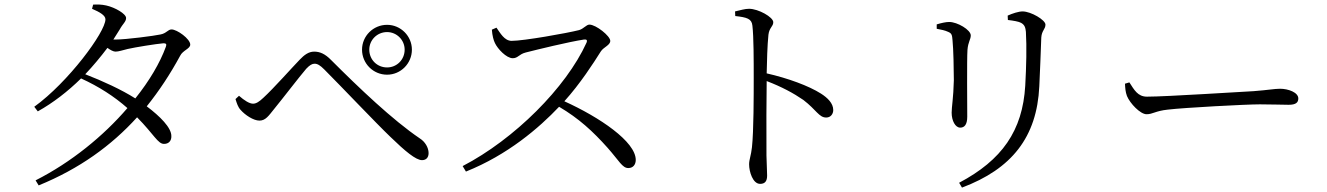

<svg xmlns="http://www.w3.org/2000/svg" viewBox="-20 -798 6040 874"><path d="M142 23 156 46C342 -30 487 -135 604 -264C681 -186 699 -142 727 -143C748 -143 761 -157 760 -179C760 -217 709 -268 648 -314C705 -385 755 -461 800 -544C812 -569 846 -576 846 -595C846 -621 786 -664 761 -664C744 -664 738 -646 710 -641C683 -635 554 -618 506 -618H496L525 -664C539 -690 554 -699 554 -716C554 -735 504 -764 464 -773C442 -778 422 -778 404 -777L399 -758C434 -743 460 -728 460 -710C460 -652 290 -423 136 -312L152 -291C222 -330 289 -382 349 -441C430 -404 500 -359 560 -306C451 -179 304 -59 142 23ZM368 -460C404 -498 438 -539 469 -580C483 -570 496 -563 506 -563C520 -563 540 -570 561 -575C596 -583 689 -598 724 -601C735 -601 740 -598 735 -585C708 -511 660 -430 596 -350C533 -390 448 -429 368 -460Z M1628 -572C1628 -509 1679 -458 1742 -458C1804 -458 1855 -509 1855 -572C1855 -634 1804 -685 1742 -685C1679 -685 1628 -634 1628 -572ZM1661 -572C1661 -616 1697 -652 1742 -652C1786 -652 1822 -616 1822 -572C1822 -526 1786 -491 1742 -491C1697 -491 1661 -526 1661 -572ZM1052 -347C1058 -328 1063 -311 1075 -298C1096 -274 1134 -249 1161 -249C1189 -249 1203 -271 1228 -302C1265 -347 1343 -449 1374 -485C1390 -502 1401 -508 1412 -508C1425 -508 1437 -501 1456 -482C1532 -406 1694 -235 1757 -175C1824 -110 1873 -69 1901 -69C1920 -69 1931 -81 1931 -101C1931 -126 1915 -153 1891 -168C1767 -252 1614 -398 1488 -524C1459 -554 1435 -563 1410 -563C1385 -563 1365 -548 1344 -526C1310 -491 1225 -395 1179 -353C1160 -335 1146 -326 1132 -326C1115 -326 1092 -341 1068 -362Z M2219 -663C2221 -635 2227 -614 2233 -602C2245 -576 2285 -533 2314 -533C2338 -533 2342 -551 2373 -559C2428 -573 2567 -607 2638 -618C2649 -619 2655 -617 2650 -604C2557 -399 2321 -164 2086 -42L2101 -17C2291 -93 2433 -215 2525 -312C2615 -259 2679 -200 2746 -125C2799 -65 2813 -33 2840 -33C2863 -33 2874 -50 2874 -70C2874 -153 2710 -264 2549 -337C2622 -418 2681 -510 2715 -564C2728 -584 2758 -592 2758 -612C2758 -634 2693 -686 2663 -686C2649 -686 2637 -667 2616 -661C2561 -647 2364 -612 2309 -612C2276 -612 2257 -648 2240 -672Z M3326 -746 3327 -725C3380 -719 3402 -713 3405 -681C3411 -631 3411 -522 3411 -442C3411 -366 3411 -202 3403 -128C3399 -90 3390 -72 3390 -50C3390 -16 3407 39 3440 39C3462 39 3472 27 3472 1C3472 -16 3470 -46 3469 -90C3468 -196 3469 -360 3470 -429C3538 -403 3592 -374 3637 -343C3697 -297 3708 -263 3741 -263C3762 -263 3773 -280 3773 -297C3773 -328 3747 -353 3717 -372C3662 -407 3567 -442 3470 -464C3471 -518 3473 -592 3478 -640C3482 -673 3500 -677 3500 -697C3500 -720 3432 -758 3390 -758C3371 -758 3352 -752 3326 -746Z M4359 56C4585 -29 4700 -173 4711 -405C4714 -467 4718 -568 4720 -627C4722 -659 4739 -665 4739 -686C4739 -707 4673 -746 4635 -746C4617 -746 4589 -737 4567 -727L4568 -707C4594 -704 4617 -700 4628 -694C4646 -684 4648 -670 4650 -653C4654 -584 4652 -499 4647 -408C4635 -203 4541 -69 4346 34ZM4244 -667C4265 -663 4281 -660 4296 -653C4313 -646 4314 -638 4316 -614C4320 -577 4322 -479 4322 -433C4320 -351 4312 -312 4312 -285C4312 -248 4329 -217 4351 -217C4369 -217 4383 -229 4383 -267C4383 -308 4381 -528 4384 -571C4387 -608 4399 -618 4399 -637C4399 -662 4338 -698 4301 -698C4285 -698 4264 -693 4244 -687Z M5121 -423 5101 -417C5102 -397 5103 -380 5110 -361C5124 -327 5171 -278 5199 -278C5228 -278 5239 -293 5296 -299C5371 -308 5652 -323 5715 -323C5776 -323 5811 -321 5846 -321C5880 -321 5890 -332 5890 -350C5890 -377 5845 -394 5807 -394C5781 -394 5753 -388 5686 -383C5640 -381 5290 -358 5201 -358C5159 -358 5143 -389 5121 -423Z"/></svg>

Font: Harano Aji Mincho KR
Style: Regular
Weight: 400
Foundry: Masamichi Hosoda
Version: HaranoAjiMinchoKR-Regular version 20230610;ttx 4.39.4